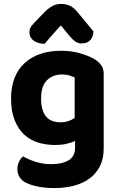

<svg xmlns="http://www.w3.org/2000/svg" viewBox="-20 -753 601 972"><path d="M360 -39Q340 -30 315 -24.5Q290 -19 258 -19Q213 -19 172.5 -31.5Q132 -44 102 -72Q72 -100 54 -145Q36 -190 36 -255Q36 -314 54 -359Q72 -404 105.5 -434.5Q139 -465 185.5 -480.5Q232 -496 289 -496Q345 -496 391.5 -481.5Q438 -467 464 -450Q483 -437 494 -420.5Q505 -404 505 -379V-2Q505 50 486 88Q467 126 433.5 150.5Q400 175 355 187Q310 199 258 199Q204 199 164.5 190Q125 181 102 167Q68 143 68 103Q68 82 77 64.5Q86 47 97 39Q125 55 161.5 66.5Q198 78 239 78Q295 78 327.5 58.5Q360 39 360 -6ZM285 -134Q309 -134 326.5 -140Q344 -146 358 -156V-361Q346 -366 331.5 -371Q317 -376 295 -376Q247 -376 217.5 -346.5Q188 -317 188 -254Q188 -220 195.5 -197Q203 -174 216 -160Q229 -146 246.5 -140Q264 -134 285 -134ZM288 -624Q275 -610 264.5 -598.5Q254 -587 244.5 -576Q235 -565 225.5 -554.5Q216 -544 206 -531Q171 -532 150 -547.5Q129 -563 129 -589Q129 -608 139 -621Q149 -634 169 -654L208 -694Q225 -711 244.5 -722Q264 -733 290 -733Q314 -733 334 -724Q354 -715 379 -684L453 -594Q453 -569 438 -551Q423 -533 393 -533Q375 -533 361 -543Q347 -553 333 -570Z"/></svg>

Font: Baloo Thambi 2
Style: Bold
Weight: 700
Designer: Aadarsh Rajan and Ek Type
Foundry: Ek Type
Version: Version 1.640;hotconv 1.0.111;makeotfexe 2.5.65597; ttfautoh